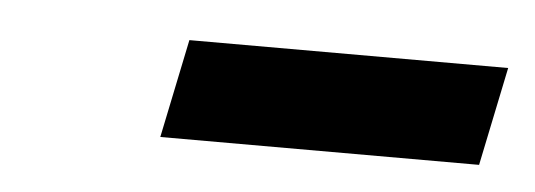

<svg xmlns="http://www.w3.org/2000/svg" viewBox="-24 -630 443 159"><g transform="rotate(5 197.0 -550.0)"><path d="M112 -509 129 -591H394L377 -509Z"/></g></svg>

Font: EauTest
Style: Bold Italic
Weight: 700
Italic angle: -12°
Designer: Christian Thalmann (Catharsis Fonts)
Version: Version 0.001;PS 000.001;hotconv 1.0.88;makeotf.lib2.5.64775